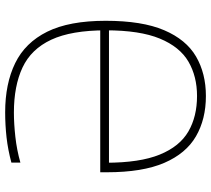

<svg xmlns="http://www.w3.org/2000/svg" viewBox="-56 -732 798 725"><g transform="rotate(-90 342.5 -370.0)"><path d="M342 9Q254.5 9 189.8 -28.5Q125 -66 89.5 -148.2Q54 -230.5 54 -365V-390H604.5V-357H75L90 -369Q90 -240.5 120.8 -165.2Q151.5 -90 208 -57.2Q264.5 -24.5 342 -24.5Q416 -24.5 471.8 -57Q527.5 -89.5 558.8 -165Q590 -240.5 590 -368.5Q590 -499 554.5 -575Q519 -651 449.5 -683.5Q380 -716 279.5 -716Q237.5 -716 187.8 -710.5Q138 -705 90.5 -691.5V-725.5Q139 -738.5 185.8 -743.8Q232.5 -749 280.5 -749Q388.5 -749 466 -711.2Q543.5 -673.5 584.8 -590.2Q626 -507 626 -369.5Q626 -232 590.5 -148.8Q555 -65.5 491 -28.2Q427 9 342 9Z"/></g></svg>

Font: Encode Sans Condensed Thin Thin
Style: Regular
Weight: 250
Version: Version 3.002